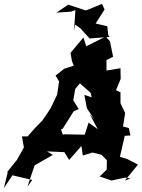

<svg xmlns="http://www.w3.org/2000/svg" viewBox="-21 -931 730 988"><path d="M490 -146 529 -106 528 -58 492 -23 553 -2 622 -17 650 -13 621 -1 689 -84 635 -112 596 -124 621 -232 650 -234 642 -272 612 -280 623 -349 599 -400V-456L576 -467L600 -525L599 -580L527 -568V-622L561 -639L545 -718L523 -743L423 -693L408 -738L342 -659L349 -618L358 -593L309 -577L265 -542L283 -512L273 -444L240 -375C226 -354 212 -332 198 -312L158 -271L121 -229H92L102 -172L66 -108L15 -45H19L-1 37L43 -29L145 -5L120 30L157 -80L251 -134L221 -152L310 -148L335 -108L398 -180L405 -131L455 -146L521 -130ZM293 -265 302 -269 358 -358 384 -370 356 -415 366 -473 390 -502 445 -454 451 -430 413 -443 426 -374 465 -315 441 -343 482 -266 435 -300 415 -238 306 -240 303 -236ZM536 -750 531 -796 471 -810 517 -882 504 -911 421 -877 330 -907 269 -866 344 -871 367 -879 360 -771 366 -804 393 -785 440 -733 543 -741Z"/></svg>

Font: Asimov Aggro
Style: It
Weight: 500
Designer: Google
Version: Version 2.000980; 2014